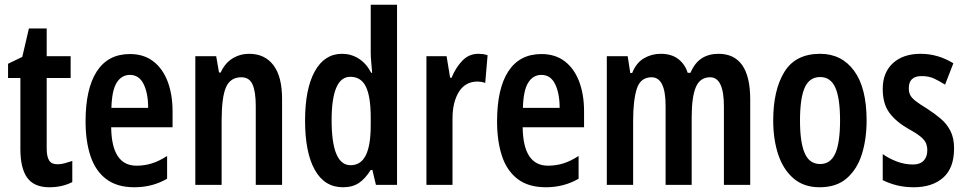

<svg xmlns="http://www.w3.org/2000/svg" viewBox="-20 -780 4071 810"><path d="M223 -87Q237 -87 252 -91Q267 -95 285 -101V-12Q243 10 188 10Q124 10 95 -30Q66 -70 66 -151V-451H14V-511L74 -540L102 -660H177V-543H278V-451H177V-153Q177 -120 187 -103.5Q197 -87 223 -87Z M528 -552Q587 -552 627 -521Q667 -490 687.5 -435.5Q708 -381 708 -310V-243H449Q451 -81 556 -81Q589 -81 620 -90.5Q651 -100 685 -122V-26Q654 -8 619.5 1Q585 10 547 10Q473 10 427.5 -25Q382 -60 361.5 -122.5Q341 -185 341 -268Q341 -406 388.5 -479Q436 -552 528 -552ZM528 -464Q493 -464 472.5 -431.5Q452 -399 450 -325H605Q605 -386 586 -425Q567 -464 528 -464Z M1031 -553Q1097 -553 1133.5 -505Q1170 -457 1170 -363V0H1059V-333Q1059 -393 1045.5 -423.5Q1032 -454 998 -454Q952 -454 933.5 -412Q915 -370 915 -270V0H804V-543H892L904 -474H911Q929 -514 961 -533.5Q993 -553 1031 -553Z M1427 10Q1349 10 1308 -63.5Q1267 -137 1267 -271Q1267 -405 1308 -479Q1349 -553 1423 -553Q1461 -553 1493 -533Q1525 -513 1546 -473H1550Q1548 -500 1546 -520Q1544 -540 1544 -559V-760H1655V0H1566L1551 -63H1544Q1521 -26 1494 -8Q1467 10 1427 10ZM1459 -83Q1502 -83 1523 -124.5Q1544 -166 1544 -252V-283Q1544 -373 1523.5 -414.5Q1503 -456 1458 -456Q1418 -456 1398.5 -409.5Q1379 -363 1379 -273Q1379 -83 1459 -83Z M1998 -553Q2006 -553 2015.5 -552Q2025 -551 2037 -547L2027 -430Q2020 -433 2010.5 -434.5Q2001 -436 1995 -436Q1943 -436 1916 -392.5Q1889 -349 1889 -280V0H1779V-543H1864L1879 -452H1885Q1902 -494 1930 -523.5Q1958 -553 1998 -553Z M2264 -552Q2323 -552 2363 -521Q2403 -490 2423.5 -435.5Q2444 -381 2444 -310V-243H2185Q2187 -81 2292 -81Q2325 -81 2356 -90.5Q2387 -100 2421 -122V-26Q2390 -8 2355.5 1Q2321 10 2283 10Q2209 10 2163.5 -25Q2118 -60 2097.5 -122.5Q2077 -185 2077 -268Q2077 -406 2124.5 -479Q2172 -552 2264 -552ZM2264 -464Q2229 -464 2208.5 -431.5Q2188 -399 2186 -325H2341Q2341 -386 2322 -425Q2303 -464 2264 -464Z M3011 -553Q3145 -553 3145 -360V0H3034V-331Q3034 -454 2976 -454Q2933 -454 2915.5 -412Q2898 -370 2898 -285V0H2788V-333Q2788 -454 2729 -454Q2682 -454 2666.5 -405.5Q2651 -357 2651 -269V0H2540V-543H2628L2639 -472H2647Q2664 -515 2696.5 -534Q2729 -553 2767 -553Q2813 -553 2841.5 -531Q2870 -509 2881 -473H2893Q2911 -515 2940.5 -534Q2970 -553 3011 -553Z M3636 -272Q3636 -193 3616 -129.5Q3596 -66 3552.5 -28Q3509 10 3438 10Q3371 10 3327.5 -27.5Q3284 -65 3263 -128.5Q3242 -192 3242 -272Q3242 -400 3289 -476.5Q3336 -553 3440 -553Q3531 -553 3583.5 -481Q3636 -409 3636 -272ZM3355 -271Q3355 -179 3375 -133.5Q3395 -88 3440 -88Q3484 -88 3504 -133Q3524 -178 3524 -272Q3524 -366 3504 -410.5Q3484 -455 3440 -455Q3395 -455 3375 -410.5Q3355 -366 3355 -271Z M4005 -154Q4005 -71 3959 -30.5Q3913 10 3835 10Q3797 10 3764.5 2Q3732 -6 3704 -20V-130Q3729 -112 3762.5 -99Q3796 -86 3832 -86Q3861 -86 3876.5 -102Q3892 -118 3892 -146Q3892 -161 3887 -174.5Q3882 -188 3865 -202.5Q3848 -217 3813 -236Q3759 -267 3731.5 -305Q3704 -343 3704 -405Q3704 -474 3747 -513.5Q3790 -553 3864 -553Q3937 -553 4002 -513L3967 -423Q3943 -438 3921 -448.5Q3899 -459 3868 -459Q3814 -459 3814 -408Q3814 -392 3819.5 -380Q3825 -368 3842 -354.5Q3859 -341 3892 -321Q3923 -301 3949 -279Q3975 -257 3990 -227Q4005 -197 4005 -154Z"/></svg>

Font: Noto Sans Gujarati UI ExtraCondensed SemiBold
Style: Regular
Weight: 600
Width: 2
Designer: Jelle Bosma - Monotype Design Team, Universal Thirst
Foundry: Monotype Imaging Inc.
Version: Version 2.106; ttfautohint (v1.8.4.7-5d5b)